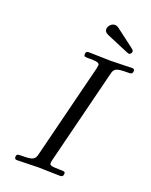

<svg xmlns="http://www.w3.org/2000/svg" viewBox="-159 -956 820 1041"><g transform="rotate(20 250.5 -435.5)"><path d="M283 -834C283 -817 297 -810 309 -805C440 -750 438 -750 443 -750C453 -750 459 -760 459 -767C459 -777 457 -776 346 -860C338 -866 330 -871 320 -871C299 -871 283 -849 283 -834ZM57 -13C57 -2 64 0 71 0C111 0 153 -3 194 -3C235 -3 278 0 318 0C325 0 338 0 338 -19C338 -31 330 -31 310 -31C248 -31 248 -38 248 -49C248 -50 248 -56 252 -71L387 -611C395 -643 401 -652 470 -652C491 -652 501 -652 501 -671C501 -683 491 -683 487 -683C447 -683 405 -680 364 -680C323 -680 280 -683 239 -683C232 -683 220 -683 220 -665C220 -652 227 -652 247 -652C281 -652 310 -652 310 -635C310 -632 308 -619 307 -616L171 -72C163 -39 154 -31 87 -31C66 -31 57 -31 57 -13Z"/></g></svg>

Font: CMU Serif
Style: Italic
Weight: 500
Italic angle: -14.04°
Version: Version 0.7.0